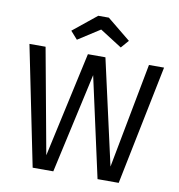

<svg xmlns="http://www.w3.org/2000/svg" viewBox="-96 -1002 1019 1090"><g transform="rotate(10 413.0 -457.0)"><path d="M661 0H539L412 -577L284 0H165L25 -689H118L229 -83L362 -689H463L599 -83L714 -689H801ZM246 -804 382 -914H443L578 -804L539 -759L412 -840L286 -759Z"/></g></svg>

Font: Statis Sans
Style: Regular
Weight: 400
Designer: bBox Type GmbH
Foundry: bBox Type GmbH
Version: Version 1.000